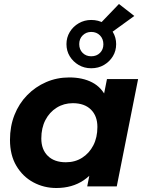

<svg xmlns="http://www.w3.org/2000/svg" viewBox="-20 -934 730 962"><path d="M262 8Q200 8 147 -20.5Q94 -49 62 -103Q30 -157 30 -233Q30 -301 52.5 -358Q75 -415 116 -457Q157 -499 211 -522.5Q265 -546 327 -546Q394 -546 442 -521Q490 -496 513.5 -443.5Q537 -391 530 -308Q525 -213 491 -141.5Q457 -70 399.5 -31Q342 8 262 8ZM310 -121Q356 -121 391.5 -143.5Q427 -166 447.5 -205.5Q468 -245 468 -298Q468 -353 435.5 -385Q403 -417 345 -417Q300 -417 264 -394.5Q228 -372 207.5 -332.5Q187 -293 187 -240Q187 -185 219.5 -153Q252 -121 310 -121ZM417 0 438 -107 473 -267 494 -427 516 -538H672L565 0ZM437 -592Q402 -592 374 -608.5Q346 -625 329.5 -652Q313 -679 313 -713Q313 -746 329.5 -773.5Q346 -801 374.5 -817.5Q403 -834 437 -834Q473 -834 501 -817.5Q529 -801 545.5 -773.5Q562 -746 562 -713Q562 -679 545.5 -652Q529 -625 501 -608.5Q473 -592 437 -592ZM437 -652Q464 -652 481 -669Q498 -686 498 -712Q498 -739 481 -756.5Q464 -774 437 -774Q412 -774 394.5 -757Q377 -740 377 -713Q377 -686 394 -669Q411 -652 437 -652ZM530 -765 456 -789 576 -914 653 -854Z"/></svg>

Font: Montserrat Thin
Style: Bold Italic
Weight: 700
Italic angle: -11.3°
Version: Version 9.000